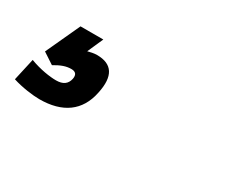

<svg xmlns="http://www.w3.org/2000/svg" viewBox="-49 -161 698 569"><g transform="rotate(30 300.0 124.0)"><path d="M103 248C182 248 231 213 245 144C259 80 238 49 186 49C174 49 164 52 155 54L179 0H101L47 117L85 142C107 129 123 123 141 123C156 123 162 131 159 146C155 165 142 175 118 175C97 175 62 170 28 157L11 233C42 243 81 248 103 248Z"/></g></svg>

Font: LT Wave Mono Black
Style: Italic
Weight: 900
Designer: Daniel Lyons
Version: Version 2.5 (Glyphs App)